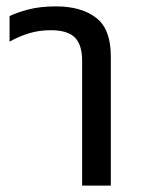

<svg xmlns="http://www.w3.org/2000/svg" viewBox="-20 -578 446 598"><path d="M235.8 0V-389.2Q235.8 -438 213.4 -460.9Q190.9 -483.9 138.2 -483.9Q102.1 -483.9 70.6 -474.4Q39.1 -464.8 9.8 -448.2V-527.8Q29.8 -538.1 66.9 -548.1Q104 -558.1 154.8 -558.1Q232.9 -558.1 279.1 -522.9Q325.2 -487.8 325.2 -401.9V0Z"/></svg>

Font: Kurinto Seri
Style: Regular
Weight: 400
Designer: Kurinto was developed by Clint Goss from a range of fonts that are compatible with the SIL Open Font License Version 1.1
Foundry: Clinton F. Goss
Version: Version 2.196; July 25, 2020